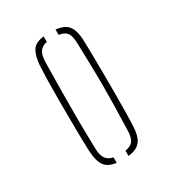

<svg xmlns="http://www.w3.org/2000/svg" viewBox="-116 -871 503 560"><g transform="rotate(-30 136.0 -591.0)"><path d="M63 -445Q62 -460 61.5 -489.8Q61 -519.5 60.8 -556.2Q60.5 -593 60.5 -629.2Q60.5 -665.5 61.2 -694.5Q62 -723.5 63 -737Q65.5 -768 75.8 -784.2Q86 -800.5 115 -804V-785.5Q99.5 -782.5 91.2 -772Q83 -761.5 82 -738Q81 -680 80.5 -636.8Q80 -593.5 80.2 -549Q80.5 -504.5 82 -443Q83 -420.5 91.2 -410Q99.5 -399.5 115 -396.5V-378Q87.5 -381.5 76.2 -397.2Q65 -413 63 -445ZM155 -378V-396Q173.5 -398.5 181.5 -409.2Q189.5 -420 190 -443Q191.5 -489 192.2 -525Q193 -561 193 -593.2Q193 -625.5 192.2 -660.2Q191.5 -695 190 -739Q189.5 -762.5 181.5 -773Q173.5 -783.5 155 -786V-804Q186 -800.5 197.5 -783.8Q209 -767 210 -737Q210.5 -723.5 211 -694.5Q211.5 -665.5 211.8 -629.2Q212 -593 212 -556.2Q212 -519.5 211.5 -489.8Q211 -460 210 -445Q209 -425 204 -411Q199 -397 187.5 -388.8Q176 -380.5 155 -378Z"/></g></svg>

Font: Big Shoulders Stencil Display SC Thin
Style: Regular
Weight: 100
Designer: Patric King
Foundry: XO Type Co
Version: Version 2.001